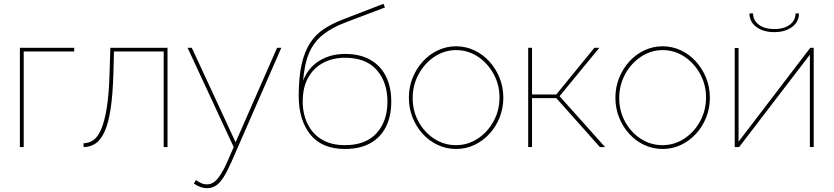

<svg xmlns="http://www.w3.org/2000/svg" viewBox="-20 -769 4359 1004"><path d="M84 0V-519H368V-500H104V0Z M417 0V-20Q445 -20 468.5 -36.5Q492 -53 509.5 -94Q527 -135 538.5 -206.5Q550 -278 553 -388L557 -519H856V0H836V-500H576L573 -388Q570 -275 558.5 -200Q547 -125 527 -81Q507 -37 479.5 -18.5Q452 0 417 0Z M1062 215Q1046 215 1028.5 209Q1011 203 994 191L1004 173Q1020 183 1033 189Q1046 195 1063 195Q1095 195 1121 161.5Q1147 128 1173 67L1202 0L961 -519H983L1212 -25L1429 -519H1451L1191 76Q1168 128 1148.5 158.5Q1129 189 1108.5 202Q1088 215 1062 215Z M1784 10Q1663 10 1602.5 -66Q1542 -142 1542 -267Q1542 -366 1557.5 -433.5Q1573 -501 1602 -545Q1631 -589 1673.5 -617Q1716 -645 1770 -666L1985 -749L1993 -730L1790 -653Q1718 -626 1670.5 -589Q1623 -552 1597.5 -494.5Q1572 -437 1565 -347Q1591 -415 1649.5 -451Q1708 -487 1784 -487Q1864 -487 1918 -455.5Q1972 -424 1999 -368Q2026 -312 2026 -238Q2026 -161 1998 -105.5Q1970 -50 1916 -20Q1862 10 1784 10ZM1784 -10Q1892 -10 1949 -72.5Q2006 -135 2006 -238Q2006 -339 1950 -403Q1894 -467 1784 -467Q1721 -467 1671 -441Q1621 -415 1592 -364Q1563 -313 1563 -238Q1563 -174 1588 -122Q1613 -70 1662 -40Q1711 -10 1784 -10Z M2365 10Q2314 10 2269 -11Q2224 -32 2190 -69.5Q2156 -107 2137 -155.5Q2118 -204 2118 -258Q2118 -313 2137.5 -361.5Q2157 -410 2191 -447.5Q2225 -485 2270 -506Q2315 -527 2365 -527Q2415 -527 2460 -506Q2505 -485 2539 -447.5Q2573 -410 2592.5 -361.5Q2612 -313 2612 -258Q2612 -204 2593 -155.5Q2574 -107 2539.5 -69.5Q2505 -32 2460.5 -11Q2416 10 2365 10ZM2138 -256Q2138 -189 2168.5 -133Q2199 -77 2250.5 -43.5Q2302 -10 2364 -10Q2426 -10 2478 -44Q2530 -78 2561 -135Q2592 -192 2592 -259Q2592 -326 2561 -382.5Q2530 -439 2478.5 -473Q2427 -507 2365 -507Q2304 -507 2252 -472.5Q2200 -438 2169 -381Q2138 -324 2138 -256Z M2742 0V-519H2762V-275H2889L3088 -519H3114L2906 -266L3144 0H3117L2889 -256H2762V0Z M3445 10Q3394 10 3349 -11Q3304 -32 3270 -69.5Q3236 -107 3217 -155.5Q3198 -204 3198 -258Q3198 -313 3217.5 -361.5Q3237 -410 3271 -447.5Q3305 -485 3350 -506Q3395 -527 3445 -527Q3495 -527 3540 -506Q3585 -485 3619 -447.5Q3653 -410 3672.5 -361.5Q3692 -313 3692 -258Q3692 -204 3673 -155.5Q3654 -107 3619.5 -69.5Q3585 -32 3540.5 -11Q3496 10 3445 10ZM3218 -256Q3218 -189 3248.5 -133Q3279 -77 3330.5 -43.5Q3382 -10 3444 -10Q3506 -10 3558 -44Q3610 -78 3641 -135Q3672 -192 3672 -259Q3672 -326 3641 -382.5Q3610 -439 3558.5 -473Q3507 -507 3445 -507Q3384 -507 3332 -472.5Q3280 -438 3249 -381Q3218 -324 3218 -256Z M3822 0V-518H3842V-28L4217 -519H4235V0H4215V-483L3845 0ZM4029 -601Q3971 -601 3935 -628Q3899 -655 3899 -699H3918Q3918 -662 3948.5 -639.5Q3979 -617 4029 -617Q4079 -617 4109.5 -639.5Q4140 -662 4140 -699H4158Q4158 -655 4122 -628Q4086 -601 4029 -601Z"/></svg>

Font: Raleway Thin
Style: Regular
Weight: 100
Designer: Matt McInerney, Pablo Impallari, Rodrigo Fuenzalida
Foundry: Matt McInerney, Pablo Impallari, Rodrigo Fuenzalida
Version: Version 4.026